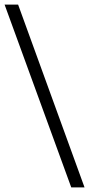

<svg xmlns="http://www.w3.org/2000/svg" viewBox="-22 -763 389 838"><path d="M289 55 -2 -743H57L347 55Z"/></svg>

Font: Azeri Sans Light
Style: Regular
Weight: 300
Designer: Hector Gatti & Omnibus-Type (original fonts) / Cristiano Sobral (main changes and remastering)
Version: Version 1.000; ttfautohint (v1.6)